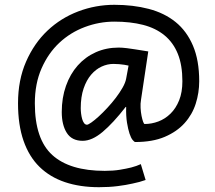

<svg xmlns="http://www.w3.org/2000/svg" viewBox="-20 -711 893 799"><path d="M515 -438Q507 -440 497 -441.5Q487 -443 475.5 -444Q464 -445 452 -445Q427 -445 403 -434Q379 -423 359.5 -400.5Q340 -378 328 -343Q316 -308 316 -261Q316 -250 317.5 -238Q319 -226 322 -215.5Q325 -205 330 -198.5Q335 -192 342 -192Q347 -192 360.5 -201.5Q374 -211 391 -226.5Q408 -242 427 -262.5Q446 -283 462 -304Q478 -325 490 -346Q502 -367 505 -384ZM567 -297Q564 -280 565 -262Q566 -244 569 -229Q572 -214 575.5 -204.5Q579 -195 582 -195Q611 -195 639 -205.5Q667 -216 689.5 -238Q712 -260 725.5 -293.5Q739 -327 739 -373Q739 -440 720 -487Q701 -534 664.5 -564Q628 -594 575.5 -607.5Q523 -621 456 -621Q393 -621 333 -598.5Q273 -576 227 -533Q181 -490 153 -426.5Q125 -363 125 -281Q125 -132 197.5 -66Q270 0 416 0Q451 0 478.5 -4.5Q506 -9 526 -14Q549 -20 566 -28L586 38Q561 47 531 53Q505 59 469.5 63.5Q434 68 392 68Q313 68 250.5 47Q188 26 144.5 -16.5Q101 -59 78 -125Q55 -191 55 -281Q55 -378 88.5 -454.5Q122 -531 177.5 -583.5Q233 -636 305.5 -663.5Q378 -691 456 -691Q534 -691 599 -674Q664 -657 710.5 -619.5Q757 -582 783 -521Q809 -460 809 -373Q809 -325 794.5 -279.5Q780 -234 748 -198.5Q716 -163 665.5 -141.5Q615 -120 543 -120Q539 -120 532 -128.5Q525 -137 519 -155Q513 -173 508.5 -200.5Q504 -228 505 -266H503Q451 -199 407 -162Q363 -125 324 -125Q279 -125 258 -158Q237 -191 237 -245Q237 -304 254.5 -353.5Q272 -403 303.5 -438.5Q335 -474 378.5 -493.5Q422 -513 474 -513Q488 -513 508.5 -510.5Q529 -508 597 -497Z"/></svg>

Font: Actor
Style: Regular
Weight: 400
Designer: Thomas Junold
Foundry: Thomas Junold
Version: Version 1.001